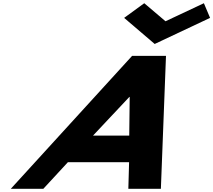

<svg xmlns="http://www.w3.org/2000/svg" viewBox="-20 -1172 1324 1192"><path d="M1284.2 -1061 1245.8 -1152 1007.5 -1040 875.6 -1152 750.7 -1061 940.4 -899ZM1010.5 -825H800L47.2 0H249.2L401.5 -165H781.4L776.8 0H978.8ZM782.4 -330H557.4L782.8 -570H785.2Z"/></svg>

Font: Hussar
Style: BdSuprExtOblFive
Weight: 700
Foundry: Cannot Into Space Fonts
Version: Version 2.00